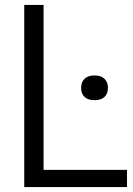

<svg xmlns="http://www.w3.org/2000/svg" viewBox="-20 -760 540 780"><path d="M78.5 0V-740H157V-70H496V0ZM364 -353Q337.5 -353 323.5 -366.2Q309.5 -379.5 309.5 -403Q309.5 -426.5 323.5 -440Q337.5 -453.5 364 -453.5Q390.5 -453.5 404.5 -440Q418.5 -426.5 418.5 -403Q418.5 -379.5 404.5 -366.2Q390.5 -353 364 -353Z"/></svg>

Font: Encode Sans SmCnd
Style: Regular
Weight: 400
Width: 4
Designer: Multiple Designers
Foundry: Impallari Type
Version: Version 3.002; ttfautohint (v1.8.3) -l 8 -r 50 -G 200 -x 14 